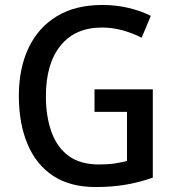

<svg xmlns="http://www.w3.org/2000/svg" viewBox="-20 -744 703 774"><path d="M361 -384H596V-28Q543 -9 487 0.5Q431 10 365 10Q263 10 194.5 -35Q126 -80 91 -163Q56 -246 56 -358Q56 -468 95 -550.5Q134 -633 209 -678.5Q284 -724 392 -724Q447 -724 496.5 -712.5Q546 -701 588 -680L551 -592Q516 -610 475 -621.5Q434 -633 391 -633Q283 -633 224 -560Q165 -487 165 -356Q165 -276 187 -213.5Q209 -151 256 -116Q303 -81 379 -81Q415 -81 442 -85Q469 -89 492 -95V-293H361Z"/></svg>

Font: Noto Sans Thai SemCond Med
Style: Regular
Weight: 500
Width: 4
Designer: Monotype Design Team
Foundry: Monotype Imaging Inc.
Version: Version 2.002; ttfautohint (v1.8.4.7-5d5b)